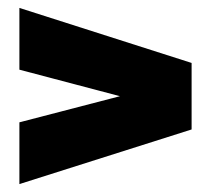

<svg xmlns="http://www.w3.org/2000/svg" viewBox="-20 -556 532 485"><path d="M464 -229 29 -91V-247L283 -313L29 -380V-536L464 -397Z"/></svg>

Font: Georama SemiCondensed Black
Style: Regular
Weight: 900
Width: 4
Designer: Jean-Baptiste Levee
Foundry: Production Type
Version: Version 1.001